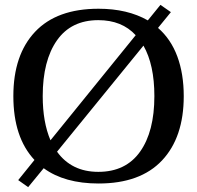

<svg xmlns="http://www.w3.org/2000/svg" viewBox="-20 -746 812 791"><path d="M737 -350Q737 -180 647.5 -85Q558 10 386 10Q246 10 160 -53L96 25L55 -4L122 -87Q35 -180 35 -350Q35 -520 124.5 -615Q214 -710 386 -710Q505 -710 589 -662L641 -726L684 -696L631 -631Q684 -585 710.5 -513.5Q737 -442 737 -350ZM188 -168 539 -601Q482 -663 385 -663Q273 -663 214.5 -579.5Q156 -496 156 -350Q156 -243 188 -168ZM616 -350Q616 -479 571 -558L215 -121Q275 -38 385 -38Q498 -38 557 -121Q616 -204 616 -350Z"/></svg>

Font: Taviraj Medium
Style: Regular
Weight: 500
Designer: Katatrad Team
Foundry: CadsonDemak
Version: Version 1.030